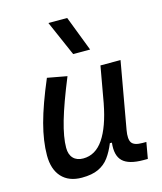

<svg xmlns="http://www.w3.org/2000/svg" viewBox="-119 -882 823 978"><g transform="rotate(-15 293.0 -392.5)"><path d="M191.4 10.3Q123 10.3 85.4 -30.5Q47.9 -71.3 47.9 -145Q47.9 -219.7 72 -310.3Q96.2 -400.9 149.9 -527.3L253.4 -508.3Q200.2 -378.9 176.3 -295.7Q152.3 -212.4 152.3 -157.2Q152.3 -121.6 170.9 -102.1Q189.5 -82.5 223.1 -82.5Q288.1 -82.5 330.6 -145.3Q373 -208 395.5 -325.7V-325.2L429.7 -517.6H535.6L473.1 -165.5Q464.8 -118.7 477.8 -99.6Q490.7 -80.6 533.7 -80.6H554.7L539.6 4.9H516.6Q439.5 4.9 408 -25.4Q376.5 -55.7 384.3 -122.6H373.5Q356.9 -81.5 335.2 -51.8Q313.5 -22 279.3 -5.9Q245.1 10.3 191.4 10.3ZM310.5 -609.4 229.5 -794.9H328.6L399.9 -609.4Z"/></g></svg>

Font: Cascadia Mono PL
Style: Italic
Weight: 400
Italic angle: -10°
Monospace: yes
Designer: Aaron Bell
Foundry: Saja Typeworks
Version: Version 2404.023; ttfautohint (v1.8.4)